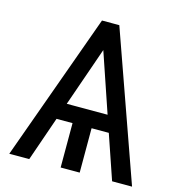

<svg xmlns="http://www.w3.org/2000/svg" viewBox="-106 -802 823 894"><g transform="rotate(15 305.5 -355.5)"><path d="M441.9 -213.9 515.1 0H611.3L359.4 -710.9H275.9L19.5 0H115.7L189.9 -213.9H267.1V0H358.9V-213.9ZM217.8 -293.9 317.4 -579.6 414.6 -293.9Z"/></g></svg>

Font: FAU Chimera
Style: Regular
Weight: 400
Version: Version 1.002;hotconv 1.0.117;makeotfexe 2.5.65602